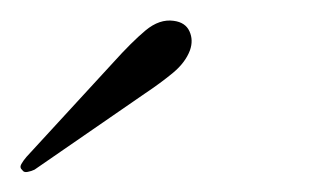

<svg xmlns="http://www.w3.org/2000/svg" viewBox="-106 -686 323 189"><path d="M5.5 -624.5Q23.5 -644.5 37.2 -656Q51 -667.5 65 -665.5Q76.5 -664 80.5 -655.2Q84.5 -646.5 81 -636.5Q76.5 -624.5 64.5 -614.5Q52.5 -604.5 36 -593.5L-72 -519Q-75 -517.5 -78.8 -516.8Q-82.5 -516 -84 -518.5Q-87 -521 -85 -524.5Q-83 -528 -80 -531.5Z"/></svg>

Font: Fraunces ExtraLight
Style: Italic
Weight: 250
Italic angle: -16°
Version: Version 1.000;[b76b70a41]